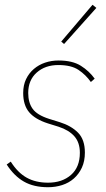

<svg xmlns="http://www.w3.org/2000/svg" viewBox="-20 -771 445 803"><path d="M181 12Q121 12 80 -11.5Q39 -35 8 -83L25 -95Q54 -49 91.5 -28Q129 -7 181 -7Q240 -7 277 -39.5Q314 -72 314 -132Q314 -175 291 -201Q268 -227 225 -241L180 -255Q127 -272 102 -301.5Q77 -331 77 -382Q77 -415 89 -440Q101 -465 121.5 -482.5Q142 -500 168.5 -509Q195 -518 225 -518Q283 -518 318 -496Q353 -474 376 -442L360 -428Q339 -458 308.5 -478.5Q278 -499 224 -499Q169 -499 133.5 -467.5Q98 -436 98 -382Q98 -342 116.5 -316Q135 -290 185 -274L230 -260Q278 -245 306.5 -216Q335 -187 335 -133Q335 -97 322.5 -70Q310 -43 289 -24.5Q268 -6 240 3Q212 12 181 12ZM248 -587 236 -597 367 -751 383 -738Z"/></svg>

Font: IBM Plex Sans Cond Thin
Style: Italic
Weight: 100
Width: 3
Italic angle: -11°
Designer: Mike Abbink, Paul van der Laan, Pieter van Rosmalen
Foundry: Bold Monday
Version: Version 1.3